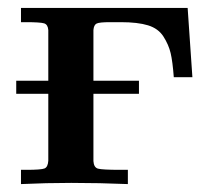

<svg xmlns="http://www.w3.org/2000/svg" viewBox="-20 -465 536 485"><path d="M21 -228V-261H102V-389Q101 -403 91.5 -406Q82 -409 45 -409H33V-445H454L466 -270H419Q416 -310 411 -331Q406 -352 393 -372.5Q380 -393 354 -401Q328 -409 285 -409H258Q231 -409 224 -405.5Q217 -402 216 -389V-261H331V-228H216V-58Q217 -42 227.5 -39Q238 -36 284 -36H303V0Q231 -3 160 -3Q97 -3 33 0V-36H47Q84 -36 92.5 -39.5Q101 -43 102 -59V-228Z"/></svg>

Font: CMU Serif
Style: Bold
Weight: 700
Version: Version 0.7.0